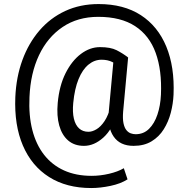

<svg xmlns="http://www.w3.org/2000/svg" viewBox="-20 -719 938 960"><path d="M847.7 -245.6Q845.7 -200.7 834 -155.5Q822.3 -110.4 798.8 -72.8Q775.4 -35.2 738 -12.5Q700.7 10.3 647.9 10.3Q580.1 10.3 548.1 -36.4Q516.1 -83 523.9 -161.1L548.8 -431.6H620.6L595.7 -161.1Q592.8 -125.5 597.4 -103Q602.1 -80.6 611.8 -68.6Q621.6 -56.6 634 -52.2Q646.5 -47.9 658.2 -47.9Q697.8 -47.9 724.9 -74.5Q752 -101.1 767.1 -146Q782.2 -190.9 784.7 -245.6Q790 -367.2 758.5 -454.3Q727.1 -541.5 655.8 -588.1Q584.5 -634.8 471.2 -634.8Q368.7 -634.8 293.2 -584Q217.8 -533.2 175 -442.9Q132.3 -352.5 127.4 -233.4Q123 -142.1 141.6 -69.3Q160.2 3.4 200.2 54.7Q240.2 106 300 133.1Q359.9 160.2 438 160.2Q481 160.2 525.1 149.9Q569.3 139.6 599.1 122.1L617.7 177.7Q583.5 199.7 532.5 210.4Q481.4 221.2 436 221.2Q312.5 221.2 225.3 166Q138.2 110.8 94.5 8.8Q50.8 -93.3 56.6 -233.4Q61 -334 92 -418.7Q123 -503.4 177.2 -566.4Q231.4 -629.4 306.2 -664.1Q380.9 -698.7 473.1 -698.7Q598.6 -698.7 684.1 -643.3Q769.5 -587.9 811.5 -486.1Q853.5 -384.3 847.7 -245.6ZM346.2 -204.1Q341.8 -158.2 349.4 -126Q356.9 -93.8 375.5 -76.9Q394 -60.1 422.4 -60.1Q441.4 -60.1 462.6 -72.8Q483.9 -85.4 502.7 -113.5Q521.5 -141.6 533.2 -187.5L565.4 -152.3Q543 -72.8 496.8 -31.2Q450.7 10.3 399.9 10.3Q352.1 10.3 320.8 -16.6Q289.6 -43.5 276.1 -91.8Q262.7 -140.1 268.6 -204.1Q276.4 -290 307.6 -352.5Q338.9 -415 384.3 -449.2Q429.7 -483.4 480 -483.4Q532.7 -483.4 563 -468Q593.3 -452.6 620.6 -431.6L579.1 -383.3Q564.9 -397 542 -408.7Q519 -420.4 487.8 -420.4Q452.1 -420.4 422.4 -396Q392.6 -371.6 372.8 -323.5Q353 -275.4 346.2 -204.1Z"/></svg>

Font: Vazirmatn
Style: Regular
Weight: 400
Designer: Saber Rastikerdar
Foundry: Saber Rastikerdar
Version: Version 33.003;September 2, 2022;FontCreator 14.0.0.2862 64-